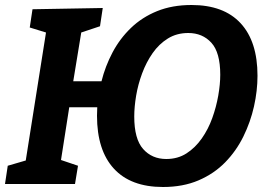

<svg xmlns="http://www.w3.org/2000/svg" viewBox="-22 -736 1075 768"><path d="M-2 0 9 -73 81 -94 162 -606 97 -626 108 -699 389 -704 378 -631 303 -606 271 -411H384Q399 -471 428 -526Q457 -581 501.5 -624Q546 -667 606.5 -691.5Q667 -716 744 -716Q873 -716 940.5 -643Q1008 -570 1008 -433Q1008 -373 994 -310.5Q980 -248 951.5 -190Q923 -132 878.5 -86.5Q834 -41 772 -14.5Q710 12 630 12Q501 12 433.5 -61.5Q366 -135 366 -273Q366 -290 367 -307H255L222 -96L290 -73L278 0ZM643 -100Q689 -100 724 -122.5Q759 -145 785 -182Q811 -219 827 -263.5Q843 -308 851 -353.5Q859 -399 859 -437Q859 -526 823.5 -565Q788 -604 731 -604Q685 -604 649.5 -582Q614 -560 588.5 -523.5Q563 -487 546.5 -442.5Q530 -398 522.5 -353Q515 -308 515 -270Q515 -180 550.5 -140Q586 -100 643 -100Z"/></svg>

Font: Bitter
Style: Bold Italic
Weight: 700
Italic angle: -9°
Designer: Sol Matas, and Bitter project Authors
Foundry: Sol Matas
Version: Version 2.001